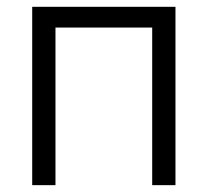

<svg xmlns="http://www.w3.org/2000/svg" viewBox="-20 -541 608 561"><path d="M74.1 0V-521.1H492.7V0H424.7V-460.5H142.1V0Z"/></svg>

Font: Raleway Thin
Style: Regular
Weight: 100
Designer: Matt McInerney, Pablo Impallari, Rodrigo Fuenzalida
Foundry: Matt McInerney, Pablo Impallari, Rodrigo Fuenzalida
Version: Version 4.026